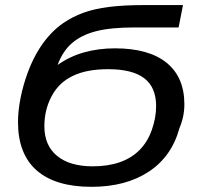

<svg xmlns="http://www.w3.org/2000/svg" viewBox="-20 -720 782 750"><path d="M337.4 9.8Q196.8 9.8 123.5 -54.2Q50.3 -118.2 50.3 -243.2Q50.3 -287.1 60.5 -338.4Q70.8 -389.6 89.6 -439.9Q108.4 -490.2 134.8 -531.7Q174.8 -593.8 227.1 -629.9Q262.7 -654.3 305.2 -669.9Q347.7 -685.5 405.5 -692.9Q463.4 -700.2 543.5 -700.2H694.8L677.7 -612.8H505.9Q412.1 -612.8 355.5 -598.1Q298.3 -583.5 261.5 -551.8Q224.6 -520 205.1 -466.3Q252 -499.5 308.3 -515.4Q364.7 -531.2 429.2 -531.2Q560.5 -531.2 630.4 -475.1Q700.2 -418.9 700.2 -312.5Q700.2 -264.6 681.2 -220.2Q650.9 -108.4 561 -49.3Q471.2 9.8 337.4 9.8ZM589.8 -305.7Q589.8 -378.9 543.5 -414.3Q497.1 -449.7 402.8 -449.7Q319.3 -449.7 266.1 -424.3Q210.4 -398.4 181.9 -344.7Q153.3 -291 153.3 -227.1Q153.3 -151.9 202.9 -111.1Q252.4 -70.3 342.3 -70.3Q462.4 -70.3 525.9 -134.8Q556.6 -166 573.2 -212.9Q589.8 -259.8 589.8 -305.7Z"/></svg>

Font: Arimo Medium
Style: Italic
Weight: 500
Italic angle: -12°
Designer: Steve Matteson
Foundry: Monotype Imaging Inc.
Version: Version 1.33